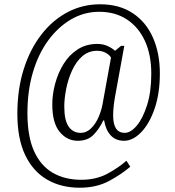

<svg xmlns="http://www.w3.org/2000/svg" viewBox="-20 -734 816 896"><path d="M352 142Q265 142 199.5 104Q134 66 97.5 -10.5Q61 -87 61 -203Q61 -317 90.5 -410.5Q120 -504 172.5 -572Q225 -640 295 -677Q365 -714 447 -714Q537 -714 599.5 -672.5Q662 -631 694 -558Q726 -485 726 -392Q726 -298 701.5 -227Q677 -156 638.5 -116.5Q600 -77 559 -77Q520 -77 496.5 -102.5Q473 -128 466 -172H462Q445 -135 417.5 -106Q390 -77 343 -77Q293 -77 258.5 -118.5Q224 -160 224 -247Q224 -294 237.5 -344Q251 -394 277 -436Q303 -478 342.5 -503.5Q382 -529 434 -529Q461 -529 482.5 -519Q504 -509 517 -497L545 -520H560L516 -278Q512 -255 510 -233.5Q508 -212 508 -195Q508 -114 562 -114Q590 -114 618.5 -148Q647 -182 666.5 -244Q686 -306 686 -390Q686 -478 656.5 -542.5Q627 -607 572.5 -643Q518 -679 443 -679Q373 -679 312.5 -644Q252 -609 205.5 -546Q159 -483 133.5 -396.5Q108 -310 108 -207Q108 -97 139 -28.5Q170 40 226.5 72.5Q283 105 359 105Q429 105 481.5 76.5Q534 48 570 16L588 44Q546 80 488 111Q430 142 352 142ZM356 -114Q384 -114 405.5 -135.5Q427 -157 440 -187.5Q453 -218 458 -245L498 -465Q491 -478 473.5 -487.5Q456 -497 433 -497Q393 -497 364 -471.5Q335 -446 316.5 -405.5Q298 -365 289 -320Q280 -275 280 -237Q280 -172 300.5 -143Q321 -114 356 -114Z"/></svg>

Font: Noto Serif Tamil Condensed Light
Style: Regular
Weight: 300
Width: 3
Designer: Indian Type Foundry, Tom Grace, and the Monotype Design Team
Foundry: Monotype Imaging Inc.
Version: Version 2.004; ttfautohint (v1.8.4.7-5d5b)